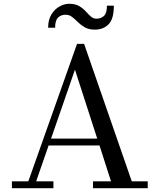

<svg xmlns="http://www.w3.org/2000/svg" viewBox="-20 -997 846 1017"><path d="M327.5 -919Q303 -919 287.5 -904Q272 -889 272 -850H235Q235 -892.5 252.5 -920.8Q270 -949 295.8 -963Q321.5 -977 346 -977Q378.5 -977 399 -965Q419.5 -953 433.5 -937.5Q447.5 -922 460.5 -910Q473.5 -898 490.5 -898Q515.5 -898 531 -913Q546.5 -928 546.5 -967H583Q583 -896 554.8 -868Q526.5 -840 482 -840Q450.5 -840 429.5 -852Q408.5 -864 393 -879.5Q377.5 -895 362.2 -907Q347 -919 327.5 -919ZM43 -36.5H130L388 -764.5H425.5L678 -36.5H762.5V0H472.5V-36.5H568L507 -226.5H237.5L171.5 -36.5H263V0H43ZM377 -628 250.5 -263H495Z"/></svg>

Font: Bodoni* 06pt
Style: Regular
Weight: 400
Version: Version 2.3